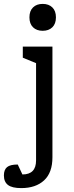

<svg xmlns="http://www.w3.org/2000/svg" viewBox="-71 -741 382 985"><path d="M216 -652Q216 -619 197.5 -601Q179 -583 148 -583Q117 -583 98.5 -601Q80 -619 80 -652Q80 -685 98.5 -703Q117 -721 148 -721Q179 -721 197.5 -703Q216 -685 216 -652ZM198 66Q198 145 155 184.5Q112 224 38 224Q-9 224 -30 208Q-51 192 -51 159Q-51 130 -35 116.5Q-19 103 20 103L44 154Q114 154 114 82V-417L46 -445V-502H198Z"/></svg>

Font: Rhodium Libre
Style: Regular
Weight: 400
Designer: James Puckett
Foundry: Dunwich Type Founders
Version: Version 1.001; ttfautohint (v1.3)